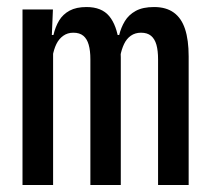

<svg xmlns="http://www.w3.org/2000/svg" viewBox="-20 -526 598 546"><path d="M429.5 0V-357.5Q429.5 -382 424.8 -398.8Q420 -415.5 409.5 -424.2Q399 -433 381 -433Q364.5 -433 352.2 -424.5Q340 -416 332.8 -400.8Q325.5 -385.5 322 -366L310 -426.5H319Q324 -447.5 335 -465.8Q346 -484 366 -495Q386 -506 418 -506Q452.5 -506 474.2 -490.2Q496 -474.5 506.2 -443.5Q516.5 -412.5 516.5 -365.5V0ZM44 0V-499H130.5L127 -416L131 -413V0ZM237 0V-357.5Q237 -382 232.2 -398.8Q227.5 -415.5 217 -424.2Q206.5 -433 188.5 -433Q172 -433 159.8 -424.2Q147.5 -415.5 140.2 -400.5Q133 -385.5 129.5 -365.5L111 -426.5H132Q137.5 -450 148.2 -467.8Q159 -485.5 178 -495.8Q197 -506 226 -506Q269 -506 290.5 -480.2Q312 -454.5 318.5 -404Q321 -395 322.2 -384.5Q323.5 -374 323.5 -362.5V0Z"/></svg>

Font: Anek Latin Condensed Medium
Style: Regular
Weight: 500
Width: 3
Designer: Yesha Goshar
Foundry: Ek Type
Version: Version 1.003